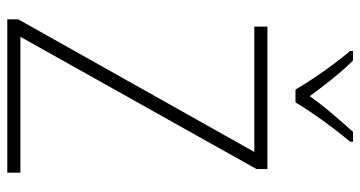

<svg xmlns="http://www.w3.org/2000/svg" viewBox="-251 -738 989 527"><g transform="rotate(90 243.5 -474.5)"><path d="M454 0H33V-30L397 -678H53V-714H444V-684L81 -36H454ZM226 -791Q213 -813 194.5 -841Q176 -869 156 -895.5Q136 -922 120 -941V-949H146Q171 -924 197 -891.5Q223 -859 244 -830Q265 -860 290.5 -890Q316 -920 342 -949H369V-941Q352 -921 331.5 -894Q311 -867 292.5 -840Q274 -813 261 -791Z"/></g></svg>

Font: Noto Sans Ethiopic SemiCondensed ExtraLight
Style: Regular
Weight: 200
Width: 4
Designer: Monotype Design Team
Foundry: Monotype Imaging Inc.
Version: Version 2.102; ttfautohint (v1.8.4.7-5d5b)